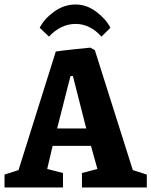

<svg xmlns="http://www.w3.org/2000/svg" viewBox="-21 -830 670 850"><path d="M195.8 -668 154.8 -707Q173.8 -745.6 217.8 -777.8Q261.7 -810.1 314 -810.1Q362.8 -810.1 405.8 -777.6Q448.7 -745.1 467.8 -707L428.2 -668Q377.4 -724.1 314 -724.1Q248.5 -724.1 195.8 -668ZM-1 0V-57.1L61 -77.1L226.1 -602.1Q252.9 -606 313.5 -612.5Q374 -619.1 378.9 -619.1L398.9 -607.9L566.9 -77.1L628.9 -57.1V0H341.8V-64L410.2 -82L381.8 -184.1H211.9L188 -82L257.8 -64V0ZM231.9 -261.2H360.8L301.8 -493.2H291Z"/></svg>

Font: Grenze
Style: Bold
Weight: 700
Designer: Renata Polastri
Foundry: Omnibus-Type
Version: Version 1.002;PS 001.002;hotconv 1.0.88;makeotf.lib2.5.64775